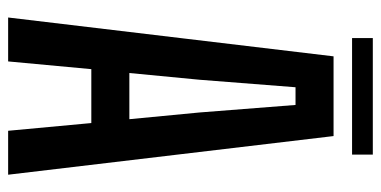

<svg xmlns="http://www.w3.org/2000/svg" viewBox="-252 -684 936 472"><g transform="rotate(90 216.0 -448.0)"><path d="M23 0 118.5 -800H314.5L409.5 0H301.5L282.5 -204.5H150L131 0ZM159.5 -298H273L256.5 -470.5L238 -706.5H194.5L176 -470ZM73.5 -896.5H360V-845.5H73.5Z"/></g></svg>

Font: Big Shoulders Medium
Style: Regular
Weight: 500
Designer: Patric King
Foundry: XO Type Co
Version: Version 2.002